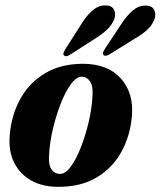

<svg xmlns="http://www.w3.org/2000/svg" viewBox="-20 -698 608 727"><path d="M295 -456.5Q388 -456 437.5 -401Q487 -346 479.5 -259Q473.5 -185.5 440.5 -124.5Q407.5 -63.5 347.5 -27Q287.5 9.5 200.5 9.5Q140.5 9.5 97.5 -15Q54.5 -39.5 33 -83.5Q11.5 -127.5 17 -187Q23 -261.5 56.5 -322.8Q90 -384 150 -420.2Q210 -456.5 295 -456.5ZM207.5 -39.5Q228 -39.5 248.8 -68.2Q269.5 -97 286.8 -141.5Q304 -186 315.5 -235Q327 -284 329.5 -324.5Q334 -370 321.8 -388.5Q309.5 -407 290 -407.5Q269.5 -408 248.5 -379.2Q227.5 -350.5 210 -305.8Q192.5 -261 180.8 -211.8Q169 -162.5 166.5 -121.5Q162 -75 174.5 -57.2Q187 -39.5 207.5 -39.5ZM286.5 -604.5Q306.5 -637.5 328.8 -657.2Q351 -677 376.5 -677.5Q402 -678.5 410.8 -662.8Q419.5 -647 413.5 -628Q405 -605 386.5 -587Q368 -569 340.5 -552L244.5 -490.5Q229.5 -481 222.5 -488Q218.5 -492 220.5 -497.5Q222.5 -503 226 -509.5ZM439 -606.5Q460 -639 482.5 -658Q505 -677 530.5 -677Q555.5 -677 563.5 -660.8Q571.5 -644.5 565 -625.5Q556 -602 537 -584.8Q518 -567.5 490 -551.5L393.5 -491.5Q378 -482.5 371.5 -490.5Q368.5 -494.5 370.5 -500Q372.5 -505.5 376.5 -512Z"/></svg>

Font: Fraunces 144pt S050
Style: Bold Italic
Weight: 700
Italic angle: -16°
Version: Version 1.000; ttfautohint (v1.8.3)